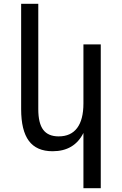

<svg xmlns="http://www.w3.org/2000/svg" viewBox="-20 -780 640 1008"><path d="M418 -82Q370 14 256 14Q172 14 131.5 -40.5Q91 -95 91 -207V-760H181V-207Q181 -133 207 -98.5Q233 -64 288 -64Q352 -64 385 -108Q418 -152 418 -237V-547H509V208H418Z"/></svg>

Font: PlemolJP35 Console
Style: Regular
Weight: 400
Version: v2.0.3; ttfautohint (v1.8.4.7-5d5b-dirty) -l 6 -r 45 -G 200 